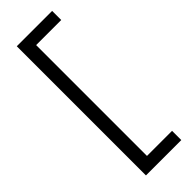

<svg xmlns="http://www.w3.org/2000/svg" viewBox="-289 -723 926 926"><g transform="rotate(-45 174.5 -259.5)"><path d="M74 -700H315V-638H144V118H315V181H74Z"/></g></svg>

Font: Lexend HM
Style: Regular
Weight: 400
Designer: Bonnie Shaver-Troup, Thomas Jockin, Octavio Pardo
Foundry: Lexend
Version: Version 1.091